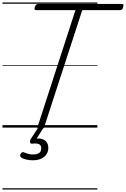

<svg xmlns="http://www.w3.org/2000/svg" viewBox="-20 -1030 1017 1550"><path d="M304 14Q277 14 283 -5L589 -948H274Q262 -948 259.5 -954Q257 -960 261 -973Q266 -987 272 -992.5Q278 -998 289 -998H962Q975 -998 976.5 -992Q978 -986 974 -973Q971 -959 965 -953.5Q959 -948 947 -948H644L337 -5Q334 5 327 9.5Q320 14 304 14ZM244 264Q220 264 194 258.5Q168 253 149 240Q142 234 142.5 225.5Q143 217 148 210Q154 201 160 199Q166 197 174 200Q189 207 207 212Q225 217 248 217Q279 217 296 205Q313 193 313 168Q313 143 295 134Q277 125 241 130Q234 131 229.5 128.5Q225 126 223 121Q221 114 221.5 108.5Q222 103 227 94L291 -4H334L264 108L249 94Q288 84 315 91Q342 98 356 117Q370 136 370 164Q370 195 354 217.5Q338 240 310 252Q282 264 244 264ZM0 490H766V500H0ZM0 -20H766V0H0ZM0 -505H766V-500H0ZM0 -1010H766V-1000H0Z"/></svg>

Font: Playwrite RO Guides
Style: Regular
Weight: 400
Designer: Veronika Burian, José Scaglione
Foundry: TypeTogether
Version: Version 1.003